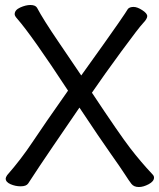

<svg xmlns="http://www.w3.org/2000/svg" viewBox="-20 -734 640 773"><path d="M539.1 19Q519 19 509 6.1Q499 -6.8 482.9 -32Q466.8 -57.1 424.8 -116.5Q382.8 -175.8 299.8 -300.8Q167 -106.9 140.9 -67.4Q114.7 -27.8 107.9 -17.3Q101.1 -6.8 93.5 4.6Q85.9 16.1 63 16.1Q42 16.1 22.5 7.6Q2.9 -1 2.9 -15.1Q2.9 -20 8.8 -28.8Q64.9 -92.8 110.8 -161.9Q156.7 -231 253.9 -369.1Q107.9 -591.8 48.8 -659.2Q39.1 -669.9 39.1 -676.8Q39.1 -693.8 61.5 -703.9Q84 -713.9 102.1 -713.9Q122.1 -713.9 128.9 -703.1Q153.8 -655.8 215.8 -564.9Q277.8 -474.1 307.1 -430.2Q363.8 -508.8 400.4 -560.8Q437 -612.8 456.1 -639.9Q475.1 -667 482.9 -679.2L495.1 -698.2Q502 -706.1 518.1 -706.1Q532.7 -706.1 552.7 -693.1Q572.8 -680.2 572.8 -668.9Q572.8 -658.2 555.9 -640.6Q539.1 -623 469 -527.6Q398.9 -432.1 350.1 -360.8Q460.9 -193.8 503.9 -137.9Q546.9 -82 593.8 -32.2Q600.1 -25.9 600.1 -19Q600.1 -3.9 578.6 7.6Q557.1 19 539.1 19Z"/></svg>

Font: LXGW WenKai GB Screen
Style: Regular
Weight: 400
Designer: LXGW / Fontworks Inc.
Foundry: LXGW / Fontworks Inc.
Version: Version 1.321;February 19, 2024;FontCreator 14.0.0.2901 64-b